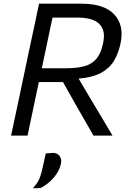

<svg xmlns="http://www.w3.org/2000/svg" viewBox="-20 -733 710 1038"><path d="M40 0Q52.5 -59 64.2 -114Q76 -169 90 -235.5L140 -473Q155 -541.5 166.8 -597.5Q178.5 -653.5 191 -713H421.5Q543.5 -713 598 -654.5Q652.5 -596 631.5 -497.5Q620 -443 595.2 -402.8Q570.5 -362.5 524.8 -338.2Q479 -314 405 -308L466.5 -204Q486 -171.5 508 -134.8Q530 -98 551 -62.8Q572 -27.5 588 0H485.5Q459.5 -45 435.5 -86.8Q411.5 -128.5 388 -169.5L320.5 -289.5H190L178.5 -235Q164.5 -169 153 -114.2Q141.5 -59.5 129 0ZM406 -638H264Q255 -596 246 -553.8Q237 -511.5 227 -463L206 -364H337Q398.5 -364 438.8 -375.8Q479 -387.5 502.8 -417Q526.5 -446.5 537.5 -500Q546.5 -542.5 537.5 -569.5Q528.5 -596.5 507.5 -611.5Q486.5 -626.5 459.5 -632.2Q432.5 -638 406 -638ZM157.5 285Q183.5 257 194.2 229.8Q205 202.5 213 162.5Q216.5 146 220 129.5Q223.5 113 227.5 96.5L269 93.5Q293 95.5 303.8 112.2Q314.5 129 309.5 152Q301.5 190.5 271.8 226Q242 261.5 199.5 283.5Z"/></svg>

Font: Commissioner
Style: Italic
Weight: 400
Italic angle: -12°
Designer: Kostas Bartsokas
Foundry: Kostas Bartsokas
Version: Version 1.000; ttfautohint (v1.8.3)